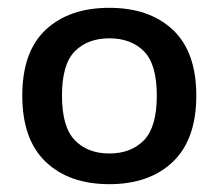

<svg xmlns="http://www.w3.org/2000/svg" viewBox="-20 -768 560 491"><path d="M259.5 -297Q157 -297 97 -354Q37 -411 37 -523.5Q37 -636 97 -692Q157 -748 259.5 -748Q362 -748 422 -691.8Q482 -635.5 482 -523.5Q482 -411.5 422 -354.2Q362 -297 259.5 -297ZM259.5 -375.5Q315 -375.5 348 -409.2Q381 -443 381 -523.5Q381 -604 348 -637Q315 -670 259.5 -670Q204.5 -670 171.5 -637Q138.5 -604 138.5 -523.5Q138.5 -443 171.5 -409.2Q204.5 -375.5 259.5 -375.5Z"/></svg>

Font: Encode Sans SmExp Md
Style: Regular
Weight: 500
Width: 6
Designer: Multiple Designers
Foundry: Impallari Type
Version: Version 3.002; ttfautohint (v1.8.3) -l 8 -r 50 -G 200 -x 14 